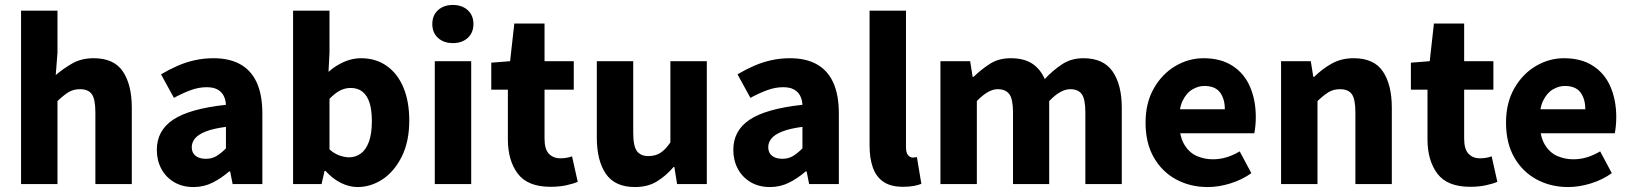

<svg xmlns="http://www.w3.org/2000/svg" viewBox="-20 -743 6581 775"><path d="M65 0V-700H212V-530L205 -440Q234 -465 271 -486.5Q308 -508 358 -508Q440 -508 476 -454.5Q512 -401 512 -308V0H365V-289Q365 -343 350.5 -363Q336 -383 303 -383Q276 -383 256 -370.5Q236 -358 212 -335V0Z M761 12Q716 12 682.5 -8Q649 -28 631 -62Q613 -96 613 -138Q613 -216 679 -260Q745 -304 892 -320Q891 -341 882.5 -357Q874 -373 857.5 -382Q841 -391 814 -391Q783 -391 751 -379.5Q719 -368 682 -348L630 -443Q662 -462 696 -477Q730 -492 766.5 -500Q803 -508 842 -508Q906 -508 950 -483.5Q994 -459 1016.5 -409.5Q1039 -360 1039 -284V0H919L909 -51H905Q874 -24 838.5 -6Q803 12 761 12ZM811 -102Q836 -102 854.5 -113.5Q873 -125 892 -144V-231Q840 -224 810 -212Q780 -200 767 -184Q754 -168 754 -149Q754 -126 769.5 -114Q785 -102 811 -102Z M1423 12Q1390 12 1356.5 -4.5Q1323 -21 1294 -53H1290L1278 0H1163V-700H1310V-530L1306 -453Q1334 -478 1368 -493Q1402 -508 1437 -508Q1497 -508 1541 -477Q1585 -446 1608.5 -389.5Q1632 -333 1632 -257Q1632 -172 1602 -111.5Q1572 -51 1524.5 -19.5Q1477 12 1423 12ZM1389 -108Q1415 -108 1436 -123Q1457 -138 1469 -170.5Q1481 -203 1481 -254Q1481 -299 1471.5 -328.5Q1462 -358 1443 -373Q1424 -388 1395 -388Q1373 -388 1352.5 -377.5Q1332 -367 1310 -344V-140Q1329 -123 1350 -115.5Q1371 -108 1389 -108Z M1735 0V-496H1882V0ZM1808 -569Q1771 -569 1748 -590Q1725 -611 1725 -646Q1725 -681 1748 -702Q1771 -723 1808 -723Q1845 -723 1868 -702Q1891 -681 1891 -646Q1891 -611 1868 -590Q1845 -569 1808 -569Z M2202 11Q2110 11 2070 -42Q2030 -95 2030 -181V-381H1963V-490L2039 -496L2056 -648H2178V-496H2296V-381H2178V-183Q2178 -141 2195.5 -122.5Q2213 -104 2242 -104Q2254 -104 2266.5 -106Q2279 -108 2289 -112L2312 -9Q2293 -1 2265 5Q2237 11 2202 11Z M2543 12Q2462 12 2425.5 -41.5Q2389 -95 2389 -188V-496H2536V-207Q2536 -153 2551 -133Q2566 -113 2597 -113Q2625 -113 2645 -125.5Q2665 -138 2686 -168V-496H2833V0H2713L2702 -69H2699Q2667 -32 2630.5 -10Q2594 12 2543 12Z M3088 12Q3043 12 3009.5 -8Q2976 -28 2958 -62Q2940 -96 2940 -138Q2940 -216 3006 -260Q3072 -304 3219 -320Q3218 -341 3209.5 -357Q3201 -373 3184.5 -382Q3168 -391 3141 -391Q3110 -391 3078 -379.5Q3046 -368 3009 -348L2957 -443Q2989 -462 3023 -477Q3057 -492 3093.5 -500Q3130 -508 3169 -508Q3233 -508 3277 -483.5Q3321 -459 3343.5 -409.5Q3366 -360 3366 -284V0H3246L3236 -51H3232Q3201 -24 3165.5 -6Q3130 12 3088 12ZM3138 -102Q3163 -102 3181.5 -113.5Q3200 -125 3219 -144V-231Q3167 -224 3137 -212Q3107 -200 3094 -184Q3081 -168 3081 -149Q3081 -126 3096.5 -114Q3112 -102 3138 -102Z M3625 11Q3575 11 3545.5 -9.5Q3516 -30 3503 -67.5Q3490 -105 3490 -155V-700H3637V-149Q3637 -126 3645.5 -116.5Q3654 -107 3664 -107Q3668 -107 3671.5 -107.5Q3675 -108 3681 -109L3699 -1Q3687 4 3668.5 7.5Q3650 11 3625 11Z M3776 0V-496H3896L3906 -433H3910Q3941 -463 3976 -485.5Q4011 -508 4060 -508Q4113 -508 4146 -486.5Q4179 -465 4197 -424Q4230 -459 4267 -483.5Q4304 -508 4353 -508Q4434 -508 4471 -454.5Q4508 -401 4508 -308V0H4361V-289Q4361 -343 4346.5 -363Q4332 -383 4300 -383Q4281 -383 4260 -371.5Q4239 -360 4215 -335V0H4069V-289Q4069 -343 4054 -363Q4039 -383 4007 -383Q3969 -383 3923 -335V0Z M4855 12Q4784 12 4727 -19Q4670 -50 4637 -108Q4604 -166 4604 -248Q4604 -328 4637.5 -386.5Q4671 -445 4724.5 -476.5Q4778 -508 4838 -508Q4908 -508 4955.5 -477Q5003 -446 5026 -392Q5049 -338 5049 -270Q5049 -251 5047 -232.5Q5045 -214 5043 -205H4719L4717 -302H4924Q4924 -344 4904.5 -370Q4885 -396 4841 -396Q4817 -396 4793 -382Q4769 -368 4753.5 -336Q4738 -304 4740 -248Q4741 -191 4761 -158.5Q4781 -126 4811.5 -113Q4842 -100 4875 -100Q4904 -100 4930.5 -108Q4957 -116 4984 -132L5031 -44Q4993 -17 4946 -2.5Q4899 12 4855 12Z M5151 0V-496H5271L5281 -433H5285Q5316 -464 5355 -486Q5394 -508 5444 -508Q5526 -508 5562 -454.5Q5598 -401 5598 -308V0H5451V-289Q5451 -343 5436.5 -363Q5422 -383 5389 -383Q5362 -383 5342 -370.5Q5322 -358 5298 -335V0Z M5914 11Q5822 11 5782 -42Q5742 -95 5742 -181V-381H5675V-490L5751 -496L5768 -648H5890V-496H6008V-381H5890V-183Q5890 -141 5907.5 -122.5Q5925 -104 5954 -104Q5966 -104 5978.5 -106Q5991 -108 6001 -112L6024 -9Q6005 -1 5977 5Q5949 11 5914 11Z M6310 12Q6239 12 6182 -19Q6125 -50 6092 -108Q6059 -166 6059 -248Q6059 -328 6092.5 -386.5Q6126 -445 6179.5 -476.5Q6233 -508 6293 -508Q6363 -508 6410.5 -477Q6458 -446 6481 -392Q6504 -338 6504 -270Q6504 -251 6502 -232.5Q6500 -214 6498 -205H6174L6172 -302H6379Q6379 -344 6359.5 -370Q6340 -396 6296 -396Q6272 -396 6248 -382Q6224 -368 6208.5 -336Q6193 -304 6195 -248Q6196 -191 6216 -158.5Q6236 -126 6266.5 -113Q6297 -100 6330 -100Q6359 -100 6385.5 -108Q6412 -116 6439 -132L6486 -44Q6448 -17 6401 -2.5Q6354 12 6310 12Z"/></svg>

Font: Mada
Style: Bold
Weight: 700
Designer: Khaled Hosny
Version: Version 1.5